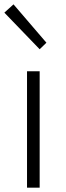

<svg xmlns="http://www.w3.org/2000/svg" viewBox="-24 -861 301 881"><path d="M100 -534H158V0H100ZM-4 -803 38 -841 189 -665 158 -635Z"/></svg>

Font: Merged Yaku Han JP Light
Style: Regular
Weight: 300
Designer: Ryoko NISHIZUKA 西塚涼子 (kana, bopomofo & ideographs); Paul D. Hunt (Latin, Greek & Cyrillic); Sandoll Communications 산돌커뮤니
Foundry: Adobe
Version: Version 2.004